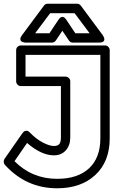

<svg xmlns="http://www.w3.org/2000/svg" viewBox="-84 -968 658 1022"><path d="M-60.1 -122.1 35.2 -258.8Q38.1 -263.2 42.7 -267.3Q47.4 -271.5 56.4 -272Q65.4 -272.5 74.2 -263.2Q108.9 -227.5 144.3 -209.2Q179.7 -190.9 203.1 -190.9Q222.2 -190.9 231.2 -200.7Q240.2 -210.4 240.2 -236.8V-509.8H26.9Q16.1 -509.8 9 -517.8Q2 -525.9 2 -535.2V-701.2Q2 -711.9 9.8 -719Q17.6 -726.1 26.9 -726.1H475.1Q485.8 -726.1 492.9 -718.3Q500 -710.4 500 -701.2V-231.9Q500 -107.9 423.6 -36.9Q347.2 34.2 220.2 34.2Q55.2 34.2 -58.1 -90.8Q-64 -97.2 -64.2 -106.4Q-64.5 -115.7 -60.1 -122.1ZM-6.8 -109.9Q86.9 -16.1 220.2 -16.1Q329.6 -16.1 389.9 -72Q450.2 -127.9 450.2 -231.9V-675.8H51.8V-560.1H265.1Q274.4 -560.1 282.2 -553Q290 -545.9 290 -535.2V-236.8Q290 -193.8 266.1 -167.5Q242.2 -141.1 203.1 -141.1Q136.2 -141.1 60.1 -207ZM33.2 -780.8 149.9 -938Q157.2 -948.2 169.9 -948.2H326.2Q337.9 -948.2 346.2 -938L462.9 -780.8Q463.4 -779.8 464.4 -778.3Q465.3 -776.9 467.3 -772.9Q469.2 -769 470.5 -765.1Q471.7 -761.2 471.2 -756.8Q470.7 -752.4 468.3 -749Q465.8 -745.6 459.2 -743.4Q452.6 -741.2 442.9 -741.2H304.2Q290.5 -741.2 283.2 -752L248 -804.2L212.9 -752Q205.1 -741.2 191.9 -741.2H53.2Q51.3 -741.2 48.1 -741.5Q44.9 -741.7 38.1 -743.9Q31.2 -746.1 27.6 -749.8Q23.9 -753.4 24.4 -761.7Q24.9 -770 33.2 -780.8ZM103 -791H179.2L227.1 -862.8Q233.4 -872.6 240.2 -876Q247.1 -879.4 252 -877.7Q256.8 -876 260.7 -872.8Q264.6 -869.6 266.6 -866.2L269 -862.8L316.9 -791H393.1L313 -897.9H183.1Z"/></svg>

Font: Trueno ExtraBold Outline
Style: Regular
Weight: 800
Width: 6
Designer: Julieta Ulanovsky
Foundry: Julieta Ulanovsky
Version: Version 3.001b | FøM Fix